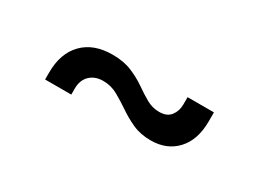

<svg xmlns="http://www.w3.org/2000/svg" viewBox="-22 -491 606 448"><g transform="rotate(30 281.0 -267.0)"><path d="M90.5 -201.5V-220.5Q90.5 -272 119 -301.2Q147.5 -330.5 198.5 -330.5Q228.5 -330.5 250.5 -321.2Q272.5 -312 290 -299.8Q307.5 -287.5 323.8 -278.2Q340 -269 358.5 -269Q379.5 -269 389.2 -281.8Q399 -294.5 399 -312.5V-332H470V-308Q470 -258 444 -229.8Q418 -201.5 374.5 -201.5Q347 -201.5 325.5 -211.2Q304 -221 285.5 -233.8Q267 -246.5 249 -256.5Q231 -266.5 210 -266.5Q188 -266.5 174.5 -253.5Q161 -240.5 161 -218V-201.5Z"/></g></svg>

Font: Mohave
Style: Regular
Weight: 400
Designer: Gumpita Rahayu
Foundry: Tokotype
Version: Version 2.003; ttfautohint (v1.8.3)